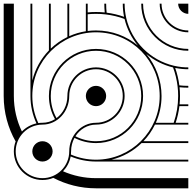

<svg xmlns="http://www.w3.org/2000/svg" viewBox="-20 -1020 1040 1040"><g transform="rotate(90 500.0 -500.0)"><path d="M55 -1000H0V-945C30 -945 55 -970 55 -1000ZM1000 -1000H955H950H945V-500C945 -436.5 931.7 -376.1 907.7 -321.4C886 -342.4 858.3 -357.1 827.4 -362.6C845.2 -404.9 855 -451.3 855 -500V-1000H845V-584C829.9 -646.3 798.2 -702.3 755 -746.9V-1000H745V-756.8C718.6 -782.1 688.2 -803.3 655 -819.4V-1000H645V-931.4C616.2 -941.1 586.1 -948 555 -951.7V-1000H545V-952.8C530.2 -954.3 515.2 -955 500 -955C483.1 -955 468 -954.2 452.6 -952.6C454.2 -968.2 455 -984 455 -1000H445C445 -983.6 444.1 -967.3 442.4 -951.4C409.7 -947.2 378 -939.6 347.9 -928.9C353.4 -956 355 -978.3 355 -1000H345C345 -976.7 343.1 -952.6 336.2 -922.2C306.3 -794.3 205.8 -693.3 77.8 -663.8C52.8 -658 26.8 -655 0 -655V-645C24.3 -645 48.1 -647.5 71.1 -652.1C60.4 -622 52.8 -590.3 48.6 -557.6C32.7 -555.9 16.4 -555 0 -555V-545C16 -545 31.9 -545.8 47.4 -547.4C45.8 -531.9 45 -516 45 -500C45 -484.8 45.7 -469.8 47.2 -455H0V-445H149.2C154.2 -413.4 163.2 -383.2 175.9 -355H0V-345H180.6C196.7 -311.8 217.9 -281.4 243.2 -255H0V-245H253.1C297.7 -201.8 353.7 -170.1 416 -155H0V-145H500C553 -145 603.3 -156.6 648.4 -177.5C655 -146.9 670.6 -119.6 692.3 -98.6C634.1 -70.7 568.8 -55 500 -55H0V-50V-45V0H500C589.4 0 673.4 -23.5 746 -64.7C762.8 -58.4 781 -55 800 -55C885.6 -55 955 -124.4 955 -210C955 -230.8 950.9 -250.7 943.4 -268.9C979.6 -338 1000 -416.6 1000 -500ZM845 -500C845 -451.7 835.1 -405.8 817.2 -364.1C811.5 -364.7 805.8 -365 800 -365C773.3 -365 748.3 -371.7 726.8 -383.4C744.8 -418.4 755 -458 755 -500C755 -640.8 640.8 -755 500 -755C359.2 -755 245 -640.8 245 -500C245 -359.2 359.2 -245 500 -245C545.5 -245 588.3 -257 625.3 -277.9C637.8 -257.9 645 -234.7 645 -210C645 -202.4 645.5 -194.9 646.6 -187.6C602.1 -166.7 552.4 -155 500 -155C309.6 -155 155 -309.6 155 -500C155 -695.4 313.5 -845 500 -845C690.4 -845 845 -690.4 845 -500ZM945 -210C945 -130 880 -65 800 -65C720 -65 655 -130 655 -210C655 -290.3 585.3 -355 500 -355C420 -355 355 -420 355 -500C355 -580 420 -645 500 -645C580 -645 645 -580 645 -500C645 -419.7 714.7 -355 800 -355C880 -355 945 -290 945 -210ZM745 -500C745 -459.9 735.3 -422 718.2 -388.5C680 -412.9 655 -453.8 655 -500C655 -585.6 585.6 -655 500 -655C414.4 -655 345 -585.6 345 -500C345 -414.4 414.4 -345 500 -345C549.8 -345 593.6 -321.6 619.7 -286.2C584.3 -266.3 543.5 -255 500 -255C364.8 -255 255 -364.8 255 -500C255 -635.2 364.8 -745 500 -745C635.2 -745 745 -635.2 745 -500ZM155 -1000H145C145 -920 80 -855 0 -855V-845C85.6 -845 155 -914.4 155 -1000ZM255 -1000H245C245 -864.8 135.2 -755 0 -755V-745C140.8 -745 255 -859.2 255 -1000ZM555 -500C555 -530.4 530.4 -555 500 -555C469.6 -555 445 -530.4 445 -500C445 -469.6 469.6 -445 500 -445C530.4 -445 555 -469.6 555 -500ZM226.6 -726.9C175.9 -666 145 -587.5 145 -500C145 -484.8 146 -469.7 147.8 -455H57.2C55.8 -469.8 55 -484.8 55 -500C55 -517.8 56 -535.3 58.1 -552.5C62.3 -588 70.6 -622.2 82.7 -654.7C136.5 -667.5 185.4 -692.6 226.6 -726.9ZM645 -920.8V-824.1C600.7 -844 551.6 -855 500 -855C414.5 -855 334.7 -824.4 272.4 -772.7C306.9 -814 332.2 -863.3 345.3 -917.3C377.8 -929.4 412 -937.7 447.5 -941.9C464.7 -944 481.2 -945 500 -945C550.8 -945 599.5 -936.5 645 -920.8ZM855 -210C855 -240.4 830.4 -265 800 -265C769.6 -265 745 -240.4 745 -210C745 -179.6 769.6 -155 800 -155C830.4 -155 855 -179.6 855 -210Z"/></g></svg>

Font: GlukFramesM7
Style: Medium
Weight: 500
Monospace: yes
Designer: gluk
Foundry: gluk
Version: Version 1.01